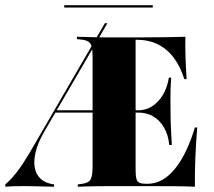

<svg xmlns="http://www.w3.org/2000/svg" viewBox="-34 -711 816 731"><path d="M-13.7 0V-8.9Q11.3 -30.6 33.1 -59.7Q54.8 -88.7 81.5 -133.9L365.3 -622.6H375L133.1 -207.3Q110.5 -167.7 102 -133.5Q93.5 -99.2 98.4 -72.6Q103.2 -46 121.8 -29.4Q140.3 -12.9 171.8 -8.9V0Q144.4 -0.8 125.4 -1.2Q106.5 -1.6 92.3 -2Q78.2 -2.4 62.1 -2.4Q43.5 -2.4 24.2 -2Q4.8 -1.6 -13.7 0ZM171.8 -282.3 177.4 -291.1H572.6V-282.3ZM387.9 -2.4Q361.3 -2.4 337.1 -2Q312.9 -1.6 294 -1.2Q275 -0.8 262.1 0V-8.9L275 -10.5Q302.4 -13.7 310.5 -27Q318.5 -40.3 318.5 -78.2V-492.7Q318.5 -518.5 315.3 -532.3Q312.1 -546 302.4 -552.4Q292.7 -558.9 273.4 -560.5L258.9 -562.1V-571Q272.6 -571 291.9 -570.2Q311.3 -569.4 335.9 -569Q360.5 -568.5 387.9 -568.5H400.8H484.7Q551.6 -568.5 596.4 -569.4Q641.1 -570.2 671.8 -571Q671 -536.3 672.2 -495.6Q673.4 -454.8 676.6 -409.7H667.7Q653.2 -456.5 628.2 -490.3Q603.2 -524.2 567.7 -541.9Q532.3 -559.7 483.9 -559.7H482.3V-62.1Q482.3 -41.1 485.5 -29.8Q488.7 -18.5 497.6 -14.9Q506.5 -11.3 523.4 -11.3H528.2Q558.1 -11.3 584.7 -26.6Q611.3 -41.9 633.9 -70.6Q656.5 -99.2 675 -138.3Q693.5 -177.4 708.1 -225.8H716.9Q712.1 -166.1 709.7 -109.3Q707.3 -52.4 708.1 0Q679 -1.6 635.5 -2Q591.9 -2.4 526.6 -2.4H400.8ZM610.5 -158.9Q606.5 -198.4 590.3 -225.8Q574.2 -253.2 549.6 -267.7Q525 -282.3 491.9 -282.3V-291.1Q535.5 -291.1 567.7 -325.4Q600 -359.7 608.9 -415.3H617.7Q614.5 -366.1 614.9 -339.1Q615.3 -312.1 615.3 -287.1Q615.3 -269.4 615.7 -252Q616.1 -234.7 617.3 -212.5Q618.5 -190.3 620.2 -158.9ZM210.5 -682.3V-691.1H547.6V-682.3Z"/></svg>

Font: Playfair 144pt SemiCondensed Black
Style: Regular
Weight: 900
Width: 4
Designer: Claus Eggers Sørensen
Foundry: Claus Eggers Sørensen
Version: Version 2.203